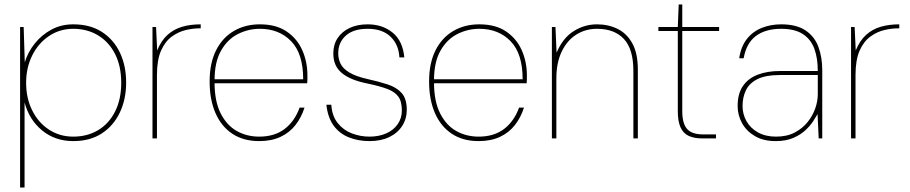

<svg xmlns="http://www.w3.org/2000/svg" viewBox="-20 -620 4074 860"><path d="M70 220V-499H86L91 -341Q105 -387 136 -425.5Q167 -464 210.5 -487.5Q254 -511 308 -511Q384 -511 436.5 -477Q489 -443 517 -384.5Q545 -326 545 -250Q545 -175 516.5 -115.5Q488 -56 435.5 -22Q383 12 308 12Q227 12 169 -35.5Q111 -83 90 -161V220ZM308 -8Q371 -8 419.5 -37Q468 -66 495.5 -120.5Q523 -175 523 -249Q523 -324 495.5 -378Q468 -432 419.5 -461.5Q371 -491 308 -491Q248 -491 200 -459Q152 -427 124.5 -372Q97 -317 97 -249Q97 -180 124.5 -125Q152 -70 200 -39Q248 -8 308 -8Z M663 0V-499H679L684 -394Q702 -438 730 -463.5Q758 -489 795.5 -500Q833 -511 879 -511V-493H872Q845 -493 812.5 -485.5Q780 -478 750 -456.5Q720 -435 701.5 -393.5Q683 -352 683 -284V0Z M1141 12Q1070 12 1020.5 -21Q971 -54 945 -114Q919 -174 919 -255Q919 -337 947.5 -394Q976 -451 1027 -481Q1078 -511 1144 -511Q1217 -511 1264 -479Q1311 -447 1334 -395Q1357 -343 1357 -282Q1357 -272 1357 -265Q1357 -258 1356 -247H930V-265H1338Q1338 -380 1284 -435.5Q1230 -491 1144 -491Q1092 -491 1045.5 -467.5Q999 -444 970 -393Q941 -342 941 -260V-251Q941 -166 968.5 -112Q996 -58 1041 -33Q1086 -8 1141 -8Q1210 -8 1255 -42.5Q1300 -77 1322 -138H1344Q1330 -94 1303.5 -60Q1277 -26 1236.5 -7Q1196 12 1141 12Z M1635 12Q1584 12 1542 -5Q1500 -22 1474 -58Q1448 -94 1442 -151H1464Q1467 -101 1492.5 -69Q1518 -37 1556 -22.5Q1594 -8 1635 -8Q1677 -8 1710 -22.5Q1743 -37 1761.5 -64Q1780 -91 1780 -125Q1780 -166 1764 -187.5Q1748 -209 1715 -221.5Q1682 -234 1630 -245Q1589 -253 1559.5 -265Q1530 -277 1510.5 -293.5Q1491 -310 1482 -331.5Q1473 -353 1473 -381Q1473 -420 1492 -449Q1511 -478 1545.5 -494.5Q1580 -511 1627 -511Q1693 -511 1738.5 -474Q1784 -437 1791 -363H1769Q1766 -420 1729.5 -455.5Q1693 -491 1627 -491Q1563 -491 1529 -460.5Q1495 -430 1495 -381Q1495 -356 1505.5 -334.5Q1516 -313 1544.5 -295.5Q1573 -278 1626 -266Q1676 -255 1716 -242Q1756 -229 1779 -203.5Q1802 -178 1802 -128Q1802 -88 1781.5 -56Q1761 -24 1723.5 -6Q1686 12 1635 12Z M2124 12Q2053 12 2003.5 -21Q1954 -54 1928 -114Q1902 -174 1902 -255Q1902 -337 1930.5 -394Q1959 -451 2010 -481Q2061 -511 2127 -511Q2200 -511 2247 -479Q2294 -447 2317 -395Q2340 -343 2340 -282Q2340 -272 2340 -265Q2340 -258 2339 -247H1913V-265H2321Q2321 -380 2267 -435.5Q2213 -491 2127 -491Q2075 -491 2028.5 -467.5Q1982 -444 1953 -393Q1924 -342 1924 -260V-251Q1924 -166 1951.5 -112Q1979 -58 2024 -33Q2069 -8 2124 -8Q2193 -8 2238 -42.5Q2283 -77 2305 -138H2327Q2313 -94 2286.5 -60Q2260 -26 2219.5 -7Q2179 12 2124 12Z M2452 0V-499H2468L2473 -384Q2501 -450 2549.5 -480.5Q2598 -511 2654 -511Q2705 -511 2746.5 -490.5Q2788 -470 2812.5 -425.5Q2837 -381 2837 -308V0H2817V-303Q2817 -400 2774.5 -445.5Q2732 -491 2654 -491Q2603 -491 2562 -465.5Q2521 -440 2496.5 -390Q2472 -340 2472 -268V0Z M3125 0Q3090 0 3065.5 -11Q3041 -22 3028.5 -49Q3016 -76 3016 -122V-481H2929V-499H3016L3020 -600H3036V-499H3201V-481H3036V-122Q3036 -67 3057.5 -42.5Q3079 -18 3129 -18H3187V0Z M3454 12Q3400 12 3362 -10Q3324 -32 3304 -68Q3284 -104 3284 -145Q3284 -200 3307.5 -234.5Q3331 -269 3374 -285.5Q3417 -302 3475 -302H3643Q3643 -360 3627.5 -402Q3612 -444 3576 -467.5Q3540 -491 3479 -491Q3409 -491 3366 -459Q3323 -427 3311 -359H3291Q3299 -412 3325.5 -445.5Q3352 -479 3392 -495Q3432 -511 3479 -511Q3548 -511 3588.5 -483.5Q3629 -456 3646 -409.5Q3663 -363 3663 -306V0H3647L3642 -109Q3636 -98 3623 -78Q3610 -58 3588.5 -37.5Q3567 -17 3534 -2.5Q3501 12 3454 12ZM3456 -8Q3505 -8 3540 -26.5Q3575 -45 3598 -74Q3621 -103 3632 -135.5Q3643 -168 3643 -197V-284H3475Q3409 -284 3372.5 -265.5Q3336 -247 3321 -215.5Q3306 -184 3306 -145Q3306 -109 3323.5 -77.5Q3341 -46 3375 -27Q3409 -8 3456 -8Z M3792 0V-499H3808L3813 -394Q3831 -438 3859 -463.5Q3887 -489 3924.5 -500Q3962 -511 4008 -511V-493H4001Q3974 -493 3941.5 -485.5Q3909 -478 3879 -456.5Q3849 -435 3830.5 -393.5Q3812 -352 3812 -284V0Z"/></svg>

Font: DM Sans 20pt Thin
Style: Regular
Weight: 250
Version: Version 4.004;gftools[0.9.30]